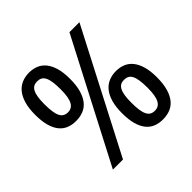

<svg xmlns="http://www.w3.org/2000/svg" viewBox="-179 -907 1103 1103"><g transform="rotate(-45 372.5 -355.5)"><path d="M336.9 -531.7Q336.9 -477.5 325.9 -439.9Q314.9 -402.3 295.7 -378.9Q276.4 -355.5 249.5 -345Q222.7 -334.5 190.4 -334.5Q158.2 -334.5 132.1 -345Q106 -355.5 87.4 -378.7Q68.8 -401.9 58.8 -438.2Q48.8 -474.6 48.8 -526.4Q48.8 -578.1 59.6 -615.2Q70.3 -652.3 89.8 -676.3Q109.4 -700.2 136.2 -711.4Q163.1 -722.7 194.8 -722.7Q227.1 -722.7 253.2 -711.7Q279.3 -700.7 297.9 -677.2Q316.4 -653.8 326.7 -617.7Q336.9 -581.5 336.9 -531.7ZM256.3 -525.4Q256.3 -562 252.7 -586.7Q249 -611.3 241.2 -626.5Q233.4 -641.6 221.2 -647.9Q209 -654.3 192.4 -654.3Q176.3 -654.3 164.6 -647.9Q152.8 -641.6 145 -627.2Q137.2 -612.8 133.3 -589.6Q129.4 -566.4 129.4 -532.7Q129.4 -496.1 133.1 -471.2Q136.7 -446.3 144.5 -431.2Q152.3 -416 164.3 -409.4Q176.3 -402.8 192.4 -402.8Q208 -402.8 220 -409.4Q231.9 -416 240 -430.4Q248 -444.8 252.2 -468.3Q256.3 -491.7 256.3 -525.4ZM605 -722.7 224.1 12.2H142.1L523.9 -722.7ZM696.3 -185.1Q696.3 -130.9 685.3 -93.3Q674.3 -55.7 655 -32.2Q635.7 -8.8 608.9 1.7Q582 12.2 549.8 12.2Q517.6 12.2 491.5 1.7Q465.3 -8.8 446.8 -32Q428.2 -55.2 418.2 -91.6Q408.2 -127.9 408.2 -179.7Q408.2 -231.4 418.9 -268.6Q429.7 -305.7 449.2 -329.6Q468.8 -353.5 495.6 -364.7Q522.5 -376 554.2 -376Q586.4 -376 612.5 -365Q638.7 -354 657.2 -330.6Q675.8 -307.1 686 -271Q696.3 -234.9 696.3 -185.1ZM615.7 -178.7Q615.7 -215.3 612.1 -240Q608.4 -264.6 600.6 -279.8Q592.8 -294.9 580.6 -301.3Q568.4 -307.6 551.8 -307.6Q535.6 -307.6 523.9 -301.3Q512.2 -294.9 504.4 -280.5Q496.6 -266.1 492.7 -242.9Q488.8 -219.7 488.8 -186Q488.8 -149.4 492.4 -124.5Q496.1 -99.6 503.9 -84.5Q511.7 -69.3 523.7 -62.7Q535.6 -56.2 551.8 -56.2Q567.4 -56.2 579.3 -62.7Q591.3 -69.3 599.4 -83.7Q607.4 -98.1 611.6 -121.6Q615.7 -145 615.7 -178.7Z"/></g></svg>

Font: Andika New Basic
Style: Regular
Weight: 400
Designer: Victor Gaultney, Annie Olsen, Julie Remington, Don Collingsworth, Eric Hays
Foundry: SIL International
Version: Version 5.500